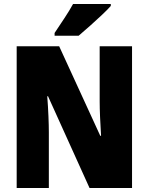

<svg xmlns="http://www.w3.org/2000/svg" viewBox="-20 -947 749 967"><path d="M645 0H431L222 -462H218Q222 -410 224 -362Q226 -314 226 -281V0H64V-714H278L485 -263H489Q486 -311 484 -356.5Q482 -402 482 -436V-714H645ZM538 -917Q522 -899 493.5 -872Q465 -845 433.5 -817Q402 -789 376 -767H255V-781Q279 -817 304.5 -855.5Q330 -894 348 -927H538Z"/></svg>

Font: Noto Sans Kannada Condensed Black
Style: Regular
Weight: 900
Width: 3
Designer: Jelle Bosma - Monotype Design Team
Foundry: Monotype Imaging Inc.
Version: Version 2.005; ttfautohint (v1.8.4.7-5d5b)